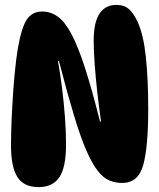

<svg xmlns="http://www.w3.org/2000/svg" viewBox="-20 -758 651 785"><path d="M152 -711Q186 -711 215 -691Q244 -671 271 -621Q298 -571 326.5 -483.5Q355 -396 389 -261H393Q385 -317 378 -379Q371 -441 367 -497Q363 -553 363 -590Q363 -667 387 -702.5Q411 -738 456 -738Q489 -738 508.5 -719.5Q528 -701 543 -668Q567 -615 576.5 -523.5Q586 -432 586 -313Q586 -156 565.5 -83Q545 -10 480 -10Q452 -10 427.5 -20Q403 -30 380 -59Q357 -88 333 -143Q309 -198 282 -287.5Q255 -377 221 -508H217Q226 -459 233.5 -399.5Q241 -340 245.5 -280Q250 -220 250 -168Q250 -73 222.5 -33Q195 7 138 7Q77 7 51 -34.5Q25 -76 25 -163Q25 -210 27.5 -269Q30 -328 34.5 -391.5Q39 -455 46 -512Q58 -610 80 -660.5Q102 -711 152 -711Z"/></svg>

Font: DynaPuff Condensed
Style: Bold
Weight: 700
Width: 3
Designer: Toshi Omagari, Jennifer Daniel
Foundry: Google Fonts
Version: Version 2.000; ttfautohint (v1.8.4.7-5d5b)